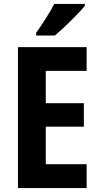

<svg xmlns="http://www.w3.org/2000/svg" viewBox="-20 -953 504 973"><path d="M419 0H71V-714H419V-594H212V-430H405V-311H212V-121H419ZM410 -923Q395 -905 368 -877Q341 -849 311.5 -821Q282 -793 258 -773H163V-786Q188 -822 213 -861Q238 -900 255 -933H410Z"/></svg>

Font: Noto Sans Khmer UI Condensed
Style: Bold
Weight: 700
Width: 3
Designer: Danh Hong and the Monotype Design Team
Foundry: Monotype Imaging Inc.
Version: Version 2.002; ttfautohint (v1.8.4.7-5d5b)